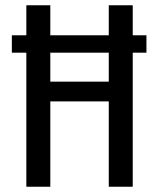

<svg xmlns="http://www.w3.org/2000/svg" viewBox="-20 -709 601 729"><path d="M536 -509H484V0H393V-324H171V0H80V-509H25V-575H80V-689H171V-575H393V-689H484V-575H536ZM393 -509H171V-399H393Z"/></svg>

Font: Fira Sans Compressed
Style: Regular
Weight: 400
Width: 1
Designer: bBox Type GmbH & Carrois Corporate GbR & Edenspiekermann AG
Foundry: bBox Type GmbH & Carrois Corporate GbR & Edenspiekermann AG
Version: Version 4.301